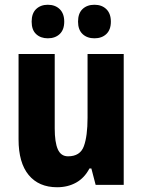

<svg xmlns="http://www.w3.org/2000/svg" viewBox="-20 -777 599 807"><path d="M500 -550V0H382L364 -69H356Q335 -29 300 -9.5Q265 10 220 10Q143 10 100.5 -41.5Q58 -93 58 -191V-550H210V-237Q210 -179 223 -149.5Q236 -120 266 -120Q317 -120 332.5 -162.5Q348 -205 348 -282V-550ZM113 -686Q113 -721 132 -739Q151 -757 181 -757Q212 -757 231 -738.5Q250 -720 250 -686Q250 -652 231 -634Q212 -616 181 -616Q151 -616 132 -633.5Q113 -651 113 -686ZM308 -686Q308 -721 327 -739Q346 -757 377 -757Q408 -757 427 -738.5Q446 -720 446 -686Q446 -652 427 -634Q408 -616 377 -616Q346 -616 327 -634Q308 -652 308 -686Z"/></svg>

Font: Noto Sans Devanagari Condensed ExtraBold
Style: Regular
Weight: 800
Width: 3
Designer: Jelle Bosma - Monotype Design Team
Foundry: Monotype Imaging Inc.
Version: Version 2.004; ttfautohint (v1.8.4.7-5d5b)